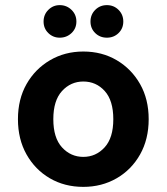

<svg xmlns="http://www.w3.org/2000/svg" viewBox="-20 -717 650 749"><path d="M305 12Q232 12 174.5 -21.5Q117 -55 83.5 -114.5Q50 -174 50 -252Q50 -330 83.5 -389Q117 -448 175 -482Q233 -516 305 -516Q378 -516 435.5 -482Q493 -448 526.5 -389Q560 -330 560 -252Q560 -174 526.5 -114.5Q493 -55 435 -21.5Q377 12 305 12ZM305 -105Q354 -105 388 -142Q422 -179 422 -252Q422 -325 388.5 -362Q355 -399 305 -399Q256 -399 222 -362Q188 -325 188 -252Q188 -179 222 -142Q256 -105 305 -105ZM213 -570Q187 -570 168.5 -588Q150 -606 150 -633Q150 -660 168.5 -678.5Q187 -697 213 -697Q240 -697 259 -678.5Q278 -660 278 -633Q278 -606 259 -588Q240 -570 213 -570ZM397 -570Q370 -570 351.5 -588Q333 -606 333 -633Q333 -660 351.5 -678.5Q370 -697 397 -697Q424 -697 442.5 -678.5Q461 -660 461 -633Q461 -606 442.5 -588Q424 -570 397 -570Z"/></svg>

Font: DM Sans
Style: Bold
Weight: 700
Designer: Colophon Foundry, Jonny Pinhorn
Foundry: Colophon Foundry
Version: Version 4.004; ttfautohint (v1.8.4.7-5d5b)